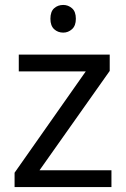

<svg xmlns="http://www.w3.org/2000/svg" viewBox="-20 -757 510 777"><path d="M431 0H39V-58L327 -468H56V-536H424V-470L140 -68H431ZM236 -737Q256 -737 271.5 -723.5Q287 -710 287 -681Q287 -653 271.5 -639Q256 -625 236 -625Q214 -625 199 -639Q184 -653 184 -681Q184 -710 199 -723.5Q214 -737 236 -737Z"/></svg>

Font: Noto Sans Armenian
Style: Regular
Weight: 400
Designer: Monotype Design Team
Foundry: Monotype Imaging Inc.
Version: Version 2.007